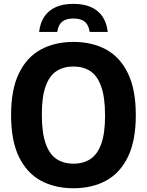

<svg xmlns="http://www.w3.org/2000/svg" viewBox="-20 -967 762 996"><path d="M361 9.5Q264 9.5 191.2 -30.2Q118.5 -70 78 -153.8Q37.5 -237.5 37.5 -370Q37.5 -502.5 78 -586.2Q118.5 -670 191.2 -709.8Q264 -749.5 361 -749.5Q458.5 -749.5 531 -709.8Q603.5 -670 644 -586Q684.5 -502 684.5 -370Q684.5 -238 644 -154Q603.5 -70 530.8 -30.2Q458 9.5 361 9.5ZM361 -118Q412.5 -118 449 -142Q485.5 -166 505.2 -220.5Q525 -275 525 -366.5Q525 -461.5 505.2 -517.5Q485.5 -573.5 448.8 -597.8Q412 -622 361 -622Q310 -622 273.2 -598.2Q236.5 -574.5 216.8 -519.8Q197 -465 197 -373.5Q197 -278.5 216.8 -222.5Q236.5 -166.5 273.2 -142.2Q310 -118 361 -118ZM183 -801.5Q188 -847.5 209.5 -880Q231 -912.5 268.8 -929.8Q306.5 -947 360.5 -947Q414.5 -947 452.8 -929.8Q491 -912.5 512.5 -879.8Q534 -847 539 -801.5H445Q440 -837.5 420 -854.2Q400 -871 360.5 -871Q322 -871 302 -854.2Q282 -837.5 277 -801.5Z"/></svg>

Font: Encode Sans SemiCondensed
Style: Bold
Weight: 700
Width: 4
Designer: Multiple Designers
Foundry: Impallari Type
Version: Version 3.002